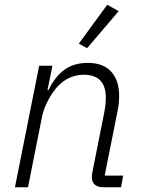

<svg xmlns="http://www.w3.org/2000/svg" viewBox="-20 -789 598 809"><path d="M98 0H43L145 -512H201L180 -409H184Q212 -467 252 -495.5Q292 -524 350 -524Q415 -524 448.5 -487Q482 -450 482 -385Q482 -371 480.5 -354Q479 -337 475 -319L421 -49H499L490 0H415Q393 0 380 -10.5Q367 -21 367 -43Q367 -48 367.5 -52Q368 -56 369 -62L420 -319Q423 -335 424.5 -350.5Q426 -366 426 -376Q426 -425 403 -449.5Q380 -474 333 -474Q303 -474 275.5 -462.5Q248 -451 223 -425Q202 -402 183.5 -368Q165 -334 157 -297ZM480 -742 347 -586 312 -605 432 -769Z"/></svg>

Font: IBM Plex Sans Light
Style: Italic
Weight: 300
Italic angle: -11.31°
Designer: Mike Abbink, Paul van der Laan, Pieter van Rosmalen
Foundry: Bold Monday
Version: Version 3.201